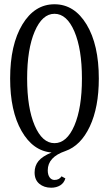

<svg xmlns="http://www.w3.org/2000/svg" viewBox="-20 -710 515 905"><path d="M445.8 -339.8Q445.8 -204.1 403.3 -113.8Q360.8 -23.4 288.1 2Q205.1 30.3 205.1 92.8Q205.1 113.8 213.9 126Q222.7 138.2 236.8 138.2Q259.3 138.2 270 121.1L288.1 130.9Q281.7 152.8 263.7 163.8Q245.6 174.8 221.2 174.8Q187.5 174.8 165.3 156.2Q143.1 137.7 143.1 103Q143.1 71.3 161.6 48.8Q180.2 26.4 223.1 8.8Q135.3 1.5 81.5 -92.8Q27.8 -187 27.8 -339.8Q27.8 -499 85.4 -594.5Q143.1 -689.9 236.8 -689.9Q330.6 -689.9 388.2 -594.5Q445.8 -499 445.8 -339.8ZM236.8 -35.2Q294.9 -35.2 330.6 -118.2Q366.2 -201.2 366.2 -339.8Q366.2 -478.5 330.6 -561.8Q294.9 -645 236.8 -645Q179.2 -645 143.6 -561.8Q107.9 -478.5 107.9 -339.8Q107.9 -201.2 143.6 -118.2Q179.2 -35.2 236.8 -35.2Z"/></svg>

Font: Margherita
Style: Regular
Weight: 400
Designer: James Puckett
Foundry: Dunwich Type Founders
Version: Version 1.008;hotconv 1.0.109;makeotfexe 2.5.65596